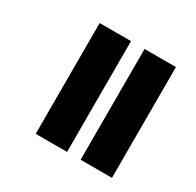

<svg xmlns="http://www.w3.org/2000/svg" viewBox="-133 -746 914 896"><g transform="rotate(30 324.0 -298.5)"><path d="M403 0H572V-597H403ZM161 0H330V-597H161Z"/></g></svg>

Font: Noto Sans Gujarati UI SemiCondensed Black
Style: Regular
Weight: 900
Width: 4
Designer: Jelle Bosma - Monotype Design Team, Universal Thirst
Foundry: Monotype Imaging Inc.
Version: Version 2.106